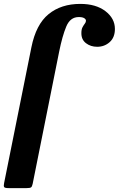

<svg xmlns="http://www.w3.org/2000/svg" viewBox="-35 -815 610 985"><path d="M-14 124.5 126 -572Q149.5 -689.5 214 -742.2Q278.5 -795 377 -795Q457 -795 505.8 -757.8Q554.5 -720.5 554.5 -666.5Q554.5 -623 527.8 -599Q501 -575 463.5 -575Q430 -575 406 -593.5Q382 -612 382.5 -645.5Q382.5 -664.5 388.5 -675.5Q394.5 -686.5 400.2 -693.8Q406 -701 406 -709Q406 -716 397 -721.8Q388 -727.5 369 -727.5Q325 -727.5 304.8 -678.5Q284.5 -629.5 268.5 -550L132.5 128.5Q129.5 142.5 124.2 146.2Q119 150 102 150H8.5Q-10.5 150 -13.8 144.5Q-17 139 -14 124.5Z"/></svg>

Font: Besley* Narrow
Style: Bold Italic
Weight: 700
Width: 4
Italic angle: -13°
Designer: Owen Earl
Foundry: indestructible type*
Version: Version 3.000; ttfautohint (v1.8.3)